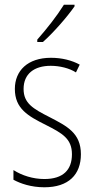

<svg xmlns="http://www.w3.org/2000/svg" viewBox="-20 -784 401 814"><path d="M296 -757V-764H251C221 -716 181 -665 138 -616V-606H162C205 -644 264 -711 296 -757ZM323 -130C323 -220 264 -249 191 -287C120 -323 80 -346 80 -407C80 -471 125 -505 195 -505C233 -505 274 -495 302 -477L318 -510C285 -528 243 -539 196 -539C97 -539 43 -484 43 -407C43 -323 99 -292 175 -254C244 -219 285 -196 285 -130C285 -64 248 -25 168 -25C120 -25 73 -40 37 -63V-22C66 -6 112 10 168 10C271 10 323 -44 323 -130Z"/></svg>

Font: Noto Sans Gurmukhi UI Condensed ExtraLight
Style: Regular
Weight: 200
Width: 3
Designer: Jelle Bosma - Monotype Design Team
Foundry: Monotype Imaging Inc.
Version: Version 2.004